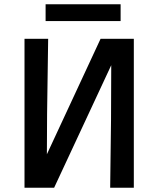

<svg xmlns="http://www.w3.org/2000/svg" viewBox="-20 -881 743 901"><path d="M95 0V-699H206L201 -350L200 -157L452 -699H608V0H497L501 -317L502 -575L234 0ZM194 -782V-861H546V-782Z"/></svg>

Font: Ruda
Style: Bold
Weight: 700
Designer: Mariela Monsalve and Angelina Sanchez
Foundry: Mariela Monsalve and Angelina Sanchez
Version: Version 2.000